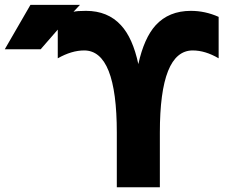

<svg xmlns="http://www.w3.org/2000/svg" viewBox="-24 -788 993 810"><path d="M781.2 -742.2Q841.8 -742.2 898.4 -716.8V-542Q841.8 -575.2 789.1 -575.2Q650.4 -575.2 650.4 -228.5V2H468.8V-228.5Q468.8 -575.2 331.1 -575.2Q278.3 -575.2 219.7 -542V-663.1L147.5 -580.1H-3.9L104.5 -767.6H313.5L286.1 -738.3Q300.8 -742.2 338.9 -742.2Q430.7 -742.2 486.3 -681.6Q536.1 -627.9 559.6 -517.6Q584 -627.9 632.8 -681.6Q688.5 -742.2 781.2 -742.2Z"/></svg>

Font: Gen Shin Gothic Heavy
Style: Bold
Weight: 900
Designer: [Source Han Sans]
Ryoko NISHIZUKA  (kana & ideographs); Paul D. Hunt (Latin, Greek & Cyrillic); Wenlong ZHANG  (bopomofo
Version: Version 1.002.20150607